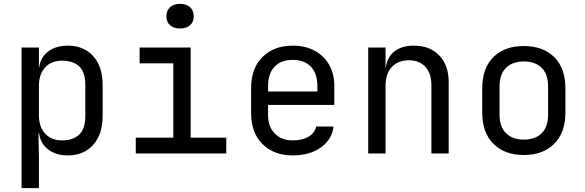

<svg xmlns="http://www.w3.org/2000/svg" viewBox="-20 -797 3040 997"><path d="M92 180V-550H182V-445H183Q190 -499 230 -529.5Q270 -560 332 -560Q415 -560 464 -505.5Q513 -451 513 -356V-195Q513 -100 464 -45Q415 10 332 10Q270 10 230 -21Q190 -52 183 -105H180L182 20V180ZM302 -68Q359 -68 391 -98Q423 -128 423 -195V-355Q423 -423 391 -452.5Q359 -482 302 -482Q247 -482 214.5 -447Q182 -412 182 -350V-200Q182 -138 214.5 -103Q247 -68 302 -68Z M685 0V-82H880V-468H705V-550H970V-82H1155V0ZM915 -649Q882 -649 863 -666Q844 -683 844 -712Q844 -742 863 -759.5Q882 -777 915 -777Q948 -777 967 -759.5Q986 -742 986 -712Q986 -683 967 -666Q948 -649 915 -649Z M1500 10Q1403 10 1343.5 -48.5Q1284 -107 1284 -210V-340Q1284 -443 1343.5 -501.5Q1403 -560 1500 -560Q1565 -560 1613.5 -534Q1662 -508 1689 -461Q1716 -414 1716 -350V-252H1372V-200Q1372 -139 1407 -103.5Q1442 -68 1500 -68Q1550 -68 1582.5 -87.5Q1615 -107 1622 -140H1712Q1703 -71 1645 -30.5Q1587 10 1500 10ZM1372 -322H1628V-350Q1628 -415 1594.5 -450.5Q1561 -486 1500 -486Q1439 -486 1405.5 -450.5Q1372 -415 1372 -350Z M1892 0V-550H1982V-445H1983Q1990 -500 2028 -530Q2066 -560 2129 -560Q2212 -560 2261 -509Q2310 -458 2310 -370V0H2220V-354Q2220 -417 2188.5 -450.5Q2157 -484 2103 -484Q2047 -484 2014.5 -449Q1982 -414 1982 -350V0Z M2700 8Q2601 8 2542.5 -50Q2484 -108 2484 -212V-338Q2484 -443 2542 -500.5Q2600 -558 2700 -558Q2800 -558 2858 -500.5Q2916 -443 2916 -338V-212Q2916 -108 2857.5 -50Q2799 8 2700 8ZM2700 -72Q2759 -72 2792.5 -105Q2826 -138 2826 -202V-348Q2826 -412 2792.5 -445Q2759 -478 2700 -478Q2642 -478 2608 -445Q2574 -412 2574 -348V-202Q2574 -138 2608 -105Q2642 -72 2700 -72Z"/></svg>

Font: JetBrainsMono NFM
Style: Regular
Weight: 400
Monospace: yes
Designer: Philipp Nurullin, Konstantin Bulenkov
Foundry: JetBrains
Version: Version 2.304; ttfautohint (v1.8.4.7-5d5b);Nerd Fonts 3.3.0